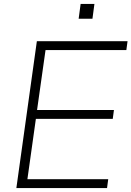

<svg xmlns="http://www.w3.org/2000/svg" viewBox="-20 -954 667 974"><path d="M63 0 167 -745H627L621 -700H211L168 -396H558L552 -351H162L119 -45H529L523 0ZM379 -859 389 -934H459L449 -859Z"/></svg>

Font: Plus Jakarta Sans ExtraLight
Style: Italic
Weight: 200
Italic angle: -8°
Designer: Gumpita Rahayu
Foundry: Tokotype
Version: Version 2.071; ttfautohint (v1.8.4.7-5d5b);gftools[0.9.29]